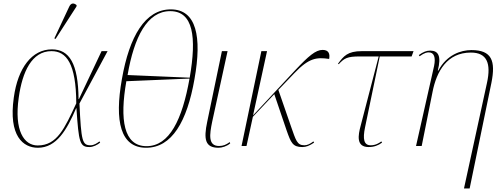

<svg xmlns="http://www.w3.org/2000/svg" viewBox="-20 -825 2807 1085"><path d="M294 -605 412 -788 413 -796C399 -808 382 -811 371 -787L287 -608ZM194 10C300 10 358 -92 410 -213H412C425 -19 431 6 486 6C506 6 530 -6 546 -19L542 -26C529 -16 511 -4 492 -4C445 -4 439 -26 429 -240L588 -536H554L426 -265H424C422 -466 372 -546 273 -546C161 -546 81 -442 58 -274C27 -56 111 10 194 10ZM193 -3C116 -3 59 -86 86 -274C106 -418 159 -536 271 -536C355 -536 410 -466 411 -241C345 -100 303 -3 193 -3Z M806 10C951 10 1037 -138 1079 -378C1122 -618 1090 -772 945 -772C800 -772 711 -619 669 -379C626 -139 661 10 806 10ZM1052 -386 701 -401C738 -616 812 -762 942 -762C1072 -762 1092 -616 1052 -386ZM808 1C678 1 656 -150 694 -366L1051 -381C1010 -150 938 1 808 1Z M1215 10C1234 10 1262 2 1281 -15L1278 -22C1259 -8 1242 0 1218 0C1155 0 1164 -64 1179 -137L1266 -536H1234L1151 -137C1130 -38 1139 10 1215 10Z M1345 0H1373L1409 -165L1530 -293L1600 -87C1624 -19 1634 6 1688 6C1710 6 1728 -1 1755 -19L1751 -26C1734 -13 1718 -4 1700 -4C1658 -4 1652 -33 1625 -109L1553 -317L1643 -411C1727 -499 1770 -502 1840 -492C1845 -519 1839 -543 1803 -543C1764 -543 1724 -509 1646 -426L1410 -173L1489 -536H1457Z M2063 6C2094 6 2117 -3 2139 -19L2135 -26C2122 -16 2102 -4 2075 -4C2036 -4 2029 -39 2043 -106L2126 -506H2306L2317 -536H2025C1944 -536 1922 -508 1890 -465L1894 -462C1926 -497 1944 -506 2012 -506H2120L2018 -114C2004 -62 1991 6 2063 6Z M2602 240H2634L2757 -357C2782 -482 2759 -542 2644 -542C2584 -542 2504 -515 2457 -426H2454C2475 -509 2457 -539 2411 -539C2390 -539 2372 -532 2347 -514L2351 -507C2380 -528 2394 -529 2403 -529C2433 -529 2443 -501 2433 -452L2331 0H2363L2424 -304C2447 -423 2507 -528 2641 -528C2732 -528 2756 -467 2732 -357Z"/></svg>

Font: Noto Serif Display Thin
Style: Italic
Weight: 100
Italic angle: -12°
Designer: Monotype Design Team
Foundry: Monotype Imaging Inc.
Version: Version 2.009